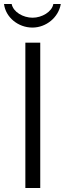

<svg xmlns="http://www.w3.org/2000/svg" viewBox="-46 -934 322 954"><path d="M80 0H154V-722H80ZM-26 -914C-18 -848 44 -797 115 -797C184 -797 245 -848 256 -914H219C212 -875 162 -846 116 -846C69 -846 20 -874 12 -914Z"/></svg>

Font: Perun Light
Style: Regular
Weight: 300
Foundry: Copyright (c) Stefan Peev, Context Ltd, 2016
Version: Version 1.089